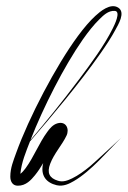

<svg xmlns="http://www.w3.org/2000/svg" viewBox="-20 -602 414 622"><path d="M119.9 -73.6C110 -33 130 -9.9 163.8 -1.9C185.6 2.9 204.3 -6.8 218.9 -15.2C276.2 -48.4 329.5 -113.9 373.4 -156.4C373.4 -156.4 285.2 -74.5 272.1 -63.7C253.4 -48.3 233.2 -33.6 214 -24.3C200.7 -17.9 184.2 -10.9 167.7 -16.5C140 -24.9 131.3 -42 142.7 -71.7C155.4 -105.1 181 -132 195.5 -162.7C205.6 -183.8 194.5 -210.2 166.6 -202.6C151.4 -198.4 141.5 -186.1 133.3 -174.9C106.2 -138.1 90 -94 63.1 -57.3C57.1 -49.3 52 -43.3 46 -38.9C49.6 -76.4 64.2 -110.4 77.1 -143.8C147 -224.8 236.1 -329.8 306.1 -429.9C325 -456.9 341.9 -483 353.8 -505.3C362.6 -521.7 387.3 -560.9 363.7 -576.8C338.2 -594.1 303.5 -563.9 289.1 -550.7C271 -534.2 251.7 -511.5 232.1 -484.9C161.6 -389.4 73.4 -221.1 32.2 -106.2C23.5 -81.6 13.5 -58.5 13.4 -30.1C13.3 -14.2 20.7 -0.3 37.8 -0.4C64.1 -0.1 80.9 -19.2 93 -34C103.5 -46.8 111.9 -60.1 119.9 -73.6ZM300.8 -538.3C314 -551.3 330.3 -568.3 351.9 -566.7C373.1 -565.2 350.1 -519.6 345.2 -509.8C318.2 -455.3 274.2 -395.5 236.6 -345.4C176.5 -265.4 131.2 -210.4 78.8 -148.4C120.5 -255.2 187.6 -387.1 247.9 -473.5C266.5 -500 284.4 -522.2 300.8 -538.3ZM167.8 -179.4C167.8 -179.4 167.9 -179.4 167.9 -179.3C167.9 -179.4 167.9 -179.4 167.8 -179.4Z"/></svg>

Font: Sinatra
Style: Regular
Weight: 400
Designer: Fahmi
Version: Version 0.1